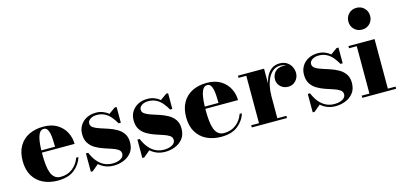

<svg xmlns="http://www.w3.org/2000/svg" viewBox="-68 -1199 3440 1648"><g transform="rotate(-15 1652.0 -375.0)"><path d="M283.5 10Q211 10 154.8 -17.2Q98.5 -44.5 66.2 -98Q34 -151.5 34 -230Q34 -308.5 65.2 -362Q96.5 -415.5 152 -442.8Q207.5 -470 280 -470Q354 -470 403.2 -439.5Q452.5 -409 477.5 -360.5Q502.5 -312 502.5 -257.5H100.5V-277.5H334.5Q334 -309.5 332.5 -340.2Q331 -371 325.8 -396Q320.5 -421 309.8 -435.8Q299 -450.5 280 -450.5Q259.5 -450.5 246.2 -434.8Q233 -419 225.5 -390.5Q218 -362 215 -324.8Q212 -287.5 212 -244.5Q212 -193.5 216.2 -151.2Q220.5 -109 231.8 -78.5Q243 -48 263.5 -31.5Q284 -15 316 -15Q378 -15 422.2 -50Q466.5 -85 485 -139.5H505.5Q486 -76 431.8 -33Q377.5 10 283.5 10Z M575.5 10V-153.5H595.5Q614.5 -107.5 641 -75.5Q667.5 -43.5 701 -27Q734.5 -10.5 776 -10.5Q805.5 -10.5 828 -18Q850.5 -25.5 863.2 -39Q876 -52.5 876 -71.5Q876 -95 855 -109.2Q834 -123.5 801 -134Q768 -144.5 731.2 -157.2Q694.5 -170 661.2 -189.2Q628 -208.5 607.2 -240.2Q586.5 -272 586.5 -321.5Q586.5 -364.5 607 -397.8Q627.5 -431 663.8 -450Q700 -469 747.5 -469Q781.5 -469 809.2 -458Q837 -447 858.5 -429L916 -470H933V-330H913.5Q896 -361.5 873.5 -388.5Q851 -415.5 820.5 -431.8Q790 -448 748 -448Q726 -448 708.2 -441Q690.5 -434 679.8 -421.5Q669 -409 669 -393Q669 -370.5 690.5 -356.2Q712 -342 746 -331Q780 -320 817.8 -307.5Q855.5 -295 889.2 -276Q923 -257 944.5 -226.2Q966 -195.5 966 -148.5Q966 -93 938.5 -58Q911 -23 868.5 -6.5Q826 10 782 10Q742 10 709.2 -2.5Q676.5 -15 650.5 -38.5L592.5 10Z M1033 10V-153.5H1053Q1072 -107.5 1098.5 -75.5Q1125 -43.5 1158.5 -27Q1192 -10.5 1233.5 -10.5Q1263 -10.5 1285.5 -18Q1308 -25.5 1320.8 -39Q1333.5 -52.5 1333.5 -71.5Q1333.5 -95 1312.5 -109.2Q1291.5 -123.5 1258.5 -134Q1225.5 -144.5 1188.8 -157.2Q1152 -170 1118.8 -189.2Q1085.5 -208.5 1064.8 -240.2Q1044 -272 1044 -321.5Q1044 -364.5 1064.5 -397.8Q1085 -431 1121.2 -450Q1157.5 -469 1205 -469Q1239 -469 1266.8 -458Q1294.5 -447 1316 -429L1373.5 -470H1390.5V-330H1371Q1353.5 -361.5 1331 -388.5Q1308.5 -415.5 1278 -431.8Q1247.5 -448 1205.5 -448Q1183.5 -448 1165.8 -441Q1148 -434 1137.2 -421.5Q1126.5 -409 1126.5 -393Q1126.5 -370.5 1148 -356.2Q1169.5 -342 1203.5 -331Q1237.5 -320 1275.2 -307.5Q1313 -295 1346.8 -276Q1380.5 -257 1402 -226.2Q1423.5 -195.5 1423.5 -148.5Q1423.5 -93 1396 -58Q1368.5 -23 1326 -6.5Q1283.5 10 1239.5 10Q1199.5 10 1166.8 -2.5Q1134 -15 1108 -38.5L1050 10Z M1736 10Q1663.5 10 1607.2 -17.2Q1551 -44.5 1518.8 -98Q1486.5 -151.5 1486.5 -230Q1486.5 -308.5 1517.8 -362Q1549 -415.5 1604.5 -442.8Q1660 -470 1732.5 -470Q1806.5 -470 1855.8 -439.5Q1905 -409 1930 -360.5Q1955 -312 1955 -257.5H1553V-277.5H1787Q1786.5 -309.5 1785 -340.2Q1783.5 -371 1778.2 -396Q1773 -421 1762.2 -435.8Q1751.5 -450.5 1732.5 -450.5Q1712 -450.5 1698.8 -434.8Q1685.5 -419 1678 -390.5Q1670.5 -362 1667.5 -324.8Q1664.5 -287.5 1664.5 -244.5Q1664.5 -193.5 1668.8 -151.2Q1673 -109 1684.2 -78.5Q1695.5 -48 1716 -31.5Q1736.5 -15 1768.5 -15Q1830.5 -15 1874.8 -50Q1919 -85 1937.5 -139.5H1958Q1938.5 -76 1884.2 -33Q1830 10 1736 10Z M2229 -212.5Q2229 -265.5 2237.2 -312Q2245.5 -358.5 2263.5 -394Q2281.5 -429.5 2310.5 -449.5Q2339.5 -469.5 2380.5 -469.5Q2418 -469.5 2444 -452.5Q2470 -435.5 2483.2 -409Q2496.5 -382.5 2496.5 -354Q2496.5 -315 2470 -285.8Q2443.5 -256.5 2402 -256.5Q2360.5 -256.5 2333.8 -283Q2307 -309.5 2307 -345.5Q2307 -385.5 2332.5 -412.8Q2358 -440 2401 -440Q2428.5 -440 2449.8 -427.5Q2471 -415 2483.2 -395.5Q2495.5 -376 2495.5 -354H2476Q2476 -378.5 2464.2 -400.5Q2452.5 -422.5 2430.5 -436Q2408.5 -449.5 2378 -449.5Q2346.5 -449.5 2321 -432Q2295.5 -414.5 2277.5 -382.5Q2259.5 -350.5 2250 -307Q2240.5 -263.5 2240.5 -212.5ZM2240.5 -460V-19.5H2321V0H2008.5V-19.5H2077.5V-440.5H2008.5V-460Z M2547 10V-153.5H2567Q2586 -107.5 2612.5 -75.5Q2639 -43.5 2672.5 -27Q2706 -10.5 2747.5 -10.5Q2777 -10.5 2799.5 -18Q2822 -25.5 2834.8 -39Q2847.5 -52.5 2847.5 -71.5Q2847.5 -95 2826.5 -109.2Q2805.5 -123.5 2772.5 -134Q2739.5 -144.5 2702.8 -157.2Q2666 -170 2632.8 -189.2Q2599.5 -208.5 2578.8 -240.2Q2558 -272 2558 -321.5Q2558 -364.5 2578.5 -397.8Q2599 -431 2635.2 -450Q2671.5 -469 2719 -469Q2753 -469 2780.8 -458Q2808.5 -447 2830 -429L2887.5 -470H2904.5V-330H2885Q2867.5 -361.5 2845 -388.5Q2822.5 -415.5 2792 -431.8Q2761.5 -448 2719.5 -448Q2697.5 -448 2679.8 -441Q2662 -434 2651.2 -421.5Q2640.5 -409 2640.5 -393Q2640.5 -370.5 2662 -356.2Q2683.5 -342 2717.5 -331Q2751.5 -320 2789.2 -307.5Q2827 -295 2860.8 -276Q2894.5 -257 2916 -226.2Q2937.5 -195.5 2937.5 -148.5Q2937.5 -93 2910 -58Q2882.5 -23 2840 -6.5Q2797.5 10 2753.5 10Q2713.5 10 2680.8 -2.5Q2648 -15 2622 -38.5L2564 10Z M3141 -566Q3099.5 -566 3071.8 -593.8Q3044 -621.5 3044 -662.5Q3044 -704 3071.8 -731.8Q3099.5 -759.5 3141 -759.5Q3182 -759.5 3209.8 -731.8Q3237.5 -704 3237.5 -662.5Q3237.5 -621.5 3210 -593.8Q3182.5 -566 3141 -566ZM3222.5 -460V-19.5H3291V0H2990.5V-19.5H3059V-440.5H2990.5V-460Z"/></g></svg>

Font: Bodoni Moda 11pt ExtraBold
Style: Regular
Weight: 800
Designer: Owen Earl
Foundry: indestructible type
Version: Version 2.004